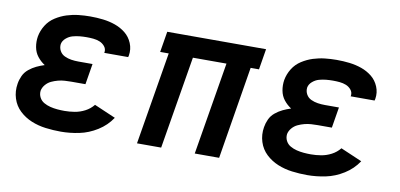

<svg xmlns="http://www.w3.org/2000/svg" viewBox="-57 -707 1843 884"><g transform="rotate(10 864.0 -265.0)"><path d="M261 8Q303 8 346.5 -1Q390 -10 430 -35Q470 -60 495 -98L395 -141Q379 -121 356 -109Q333 -97 308.5 -93Q284 -89 261 -89Q244 -89 227 -90.5Q210 -92 194 -96Q178 -100 164 -108Q150 -116 142.5 -130.5Q135 -145 137 -162Q140 -177 151 -190Q162 -203 177 -210Q192 -217 207.5 -221Q223 -225 238.5 -226Q254 -227 269 -227H335L351 -324H285Q268 -324 251.5 -326.5Q235 -329 220 -336Q205 -343 197 -357.5Q189 -372 191 -389Q194 -405 208 -417Q222 -429 238.5 -433.5Q255 -438 271 -439.5Q287 -441 303 -441Q319 -441 334.5 -439.5Q350 -438 364 -432.5Q378 -427 388 -415Q398 -403 396 -387Q396 -386 395 -384H507Q508 -388 509 -392Q514 -422 502.5 -449.5Q491 -477 469 -494.5Q447 -512 420 -521.5Q393 -531 363.5 -534.5Q334 -538 303 -538Q276 -538 248.5 -535Q221 -532 194 -523.5Q167 -515 142 -499Q117 -483 101.5 -458Q86 -433 81 -405Q77 -380 81.5 -355.5Q86 -331 100.5 -312.5Q115 -294 135 -281Q116 -275 98 -266.5Q80 -258 63.5 -244.5Q47 -231 38.5 -212.5Q30 -194 27 -175Q21 -139 31.5 -106Q42 -73 66.5 -50Q91 -27 122.5 -14Q154 -1 189.5 3.5Q225 8 261 8Z M616 0H729L801 -433H958L886 0H1000L1071 -433H1110L1126 -530H664L648 -433H688Z M1413 8Q1455 8 1498.5 -1Q1542 -10 1582 -35Q1622 -60 1647 -98L1547 -141Q1531 -121 1508 -109Q1485 -97 1460.5 -93Q1436 -89 1413 -89Q1396 -89 1379 -90.5Q1362 -92 1346 -96Q1330 -100 1316 -108Q1302 -116 1294.5 -130.5Q1287 -145 1289 -162Q1292 -177 1303 -190Q1314 -203 1329 -210Q1344 -217 1359.5 -221Q1375 -225 1390.5 -226Q1406 -227 1421 -227H1487L1503 -324H1437Q1420 -324 1403.5 -326.5Q1387 -329 1372 -336Q1357 -343 1349 -357.5Q1341 -372 1343 -389Q1346 -405 1360 -417Q1374 -429 1390.5 -433.5Q1407 -438 1423 -439.5Q1439 -441 1455 -441Q1471 -441 1486.5 -439.5Q1502 -438 1516 -432.5Q1530 -427 1540 -415Q1550 -403 1548 -387Q1548 -386 1547 -384H1659Q1660 -388 1661 -392Q1666 -422 1654.5 -449.5Q1643 -477 1621 -494.5Q1599 -512 1572 -521.5Q1545 -531 1515.5 -534.5Q1486 -538 1455 -538Q1428 -538 1400.5 -535Q1373 -532 1346 -523.5Q1319 -515 1294 -499Q1269 -483 1253.5 -458Q1238 -433 1233 -405Q1229 -380 1233.5 -355.5Q1238 -331 1252.5 -312.5Q1267 -294 1287 -281Q1268 -275 1250 -266.5Q1232 -258 1215.5 -244.5Q1199 -231 1190.5 -212.5Q1182 -194 1179 -175Q1173 -139 1183.5 -106Q1194 -73 1218.5 -50Q1243 -27 1274.5 -14Q1306 -1 1341.5 3.5Q1377 8 1413 8Z"/></g></svg>

Font: Iosevka Sparkle Semibold
Style: Italic
Weight: 600
Italic angle: -9°
Designer: Belleve Invis
Foundry: Belleve Invis
Version: Version 4.5.0; ttfautohint (v1.8.3)